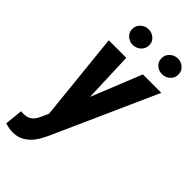

<svg xmlns="http://www.w3.org/2000/svg" viewBox="-315 -794 1072 1072"><g transform="rotate(45 221.0 -258.0)"><path d="M135.3 -67.9 320.8 -528.3H466.3L194.3 79.6Q182.6 106 168.2 130.4Q153.8 154.8 134.5 173.8Q115.2 192.9 90.3 203.9Q65.4 214.8 34.2 214.8Q18.6 214.8 4.2 211.7Q-10.3 208.5 -25.4 204.6L-14.6 97.7Q-10.3 98.1 -6.3 98.6Q-2.4 99.1 1.5 99.1Q23.4 99.6 39.3 93Q55.2 86.4 66.2 73.7Q77.1 61 85.4 42ZM189.9 -528.3 204.1 -142.6 195.8 5.4 107.4 14.6 51.3 -528.3ZM99.1 -665Q99.1 -692.4 118.7 -710.7Q138.2 -729 164.6 -729.5Q190.4 -730 210.7 -712.9Q231 -695.8 231 -668.9Q231.4 -642.1 211.7 -623.5Q191.9 -605 165.5 -604.5Q139.6 -604 119.6 -621.1Q99.6 -638.2 99.1 -665ZM330.6 -664.6Q329.6 -692.4 349.4 -710.7Q369.1 -729 396 -729.5Q422.4 -730 442.1 -712.6Q461.9 -695.3 461.9 -668.9Q462.4 -641.6 442.6 -623.3Q422.9 -605 396.5 -604.5Q370.6 -604 350.6 -620.8Q330.6 -637.7 330.6 -664.6Z"/></g></svg>

Font: Roboto Condensed
Style: Bold Italic
Weight: 700
Italic angle: -12°
Designer: Christian Robertson
Foundry: Google
Version: Version 3.0